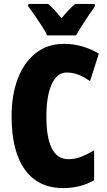

<svg xmlns="http://www.w3.org/2000/svg" viewBox="-20 -998 547 977"><path d="M320 -629Q270 -629 243 -569Q216 -509 216 -405Q216 -188 328 -188Q363 -188 395 -201Q427 -214 459 -233V-81Q391 -41 301 -41Q174 -41 106.5 -135Q39 -229 39 -406Q39 -516 71 -599Q103 -682 163 -728.5Q223 -775 305 -775Q399 -775 483 -725L438 -585Q410 -605 381 -617Q352 -629 320 -629ZM220 -818Q212 -836 194 -864Q176 -892 156.5 -920Q137 -948 124 -964V-978H225Q240 -965 257 -947Q274 -929 293 -905Q333 -954 363 -978H462V-964Q448 -945 430 -918Q412 -891 395 -864.5Q378 -838 367 -818Z"/></svg>

Font: Noto Sans Tamil UI ExtraCondensed Black
Style: Regular
Weight: 900
Width: 2
Designer: Jelle Bosma - Monotype Design Team
Foundry: Monotype Imaging Inc.
Version: Version 2.004; ttfautohint (v1.8.4.7-5d5b)